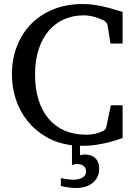

<svg xmlns="http://www.w3.org/2000/svg" viewBox="-20 -707 667 952"><path d="M471.7 129.9Q471.7 153.3 462.9 170.9Q454.1 188.5 438.7 200.7Q423.3 212.9 402.1 219Q380.9 225.1 355.5 225.1Q342.3 225.1 329.3 223.6Q316.4 222.2 305.7 220.2Q293 218.3 281.7 214.8V175.8Q292 178.2 302.7 180.2Q312 181.6 322.5 182.9Q333 184.1 342.8 184.1Q354.5 184.1 366 181.9Q377.4 179.7 386.5 175Q395.5 170.4 401.1 162.6Q406.7 154.8 406.7 143.1Q406.7 124.5 393.6 115.2Q380.4 106 359.9 106Q356 106 352.1 106.9Q348.1 107.9 344.7 108.9Q340.8 110.4 336.9 111.8V13.2Q265.1 4.4 209.5 -27.8Q153.8 -60.1 116 -107.7Q78.1 -155.3 58.6 -214.4Q39.1 -273.4 39.1 -336.9Q39.1 -414.6 64.5 -479Q89.8 -543.5 135.7 -589.6Q181.6 -635.7 246.1 -661.4Q310.5 -687 389.2 -687Q413.6 -687 436.3 -684.3Q459 -681.6 482.4 -676.8Q505.9 -671.9 531.7 -664.6Q557.6 -657.2 587.9 -647.9V-491.2H527.8L513.2 -582Q512.2 -588.9 506.3 -595.7Q500.5 -602.5 496.1 -605Q490.2 -607.4 480.7 -611.8Q471.2 -616.2 458 -620.4Q444.8 -624.5 428.7 -627.7Q412.6 -630.9 394 -630.9Q342.8 -630.9 298.8 -611.8Q254.9 -592.8 222.7 -555.7Q190.4 -518.6 172.1 -463.6Q153.8 -408.7 153.8 -336.9Q153.8 -267.1 171.1 -211.9Q188.5 -156.7 221.2 -118.2Q253.9 -79.6 300.8 -59.3Q347.7 -39.1 407.2 -39.1Q424.8 -39.1 439.2 -41.5Q453.6 -43.9 464.4 -47.1Q475.1 -50.3 481 -53Q486.8 -55.7 487.8 -56.2Q495.6 -59.1 500.5 -64.5Q505.4 -69.8 506.8 -76.2L529.8 -185.1H587.9V-22.9Q585.9 -22 568.8 -15.9Q551.8 -9.8 524.4 -2.7Q497.1 4.4 461.7 10.3Q426.3 16.1 388.2 16.1Q385.3 16.1 382.3 15.9Q379.4 15.6 376.5 15.6V63Q381.8 62 386.7 60.5Q391.6 59.1 399.9 59.1Q415 59.1 428 63Q440.9 66.9 450.7 75.4Q460.4 84 466.1 97.4Q471.7 110.8 471.7 129.9Z"/></svg>

Font: Tagmukay Beta
Style: Regular
Weight: 400
Designer: Peter Martin
Foundry: SIL International
Version: Version 2.000; dev 82b92eM